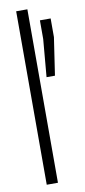

<svg xmlns="http://www.w3.org/2000/svg" viewBox="-86 -777 357 810"><g transform="rotate(-10 92.0 -371.5)"><path d="M46 0V-743H94V0ZM124 -447 138 -608V-688H184V-608L160 -447Z"/></g></svg>

Font: Saira Ultra Condensed Light
Style: Regular
Weight: 300
Width: 1
Designer: Hector Gatti with collaboration of the Omnibus-Type team
Foundry: Omnibus-Type
Version: Version 1.001; ttfautohint (v1.8)